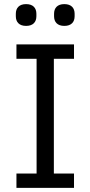

<svg xmlns="http://www.w3.org/2000/svg" viewBox="-20 -914 440 934"><path d="M107 -788C141 -788 157 -807 157 -835V-847C157 -875 141 -894 107 -894C73 -894 57 -875 57 -847V-835C57 -807 73 -788 107 -788ZM293 -788C327 -788 343 -807 343 -835V-847C343 -875 327 -894 293 -894C259 -894 243 -875 243 -847V-835C243 -807 259 -788 293 -788ZM340 0V-70H242V-628H340V-698H60V-628H158V-70H60V0Z"/></svg>

Font: LVC Sans
Style: Regular
Weight: 400
Designer: Mike Abbink, Paul van der Laan, Pieter van Rosmalen
Foundry: Bold Monday
Version: Version 3.0